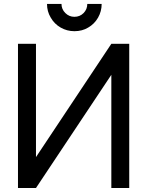

<svg xmlns="http://www.w3.org/2000/svg" viewBox="-20 -939 735 959"><path d="M351.6 -783.2Q314.5 -783.2 283 -801.3Q251.5 -819.3 233.4 -851.1Q214.8 -881.8 214.8 -919.4H287.1Q287.1 -893.1 306.2 -874Q325.2 -855 351.6 -855Q378.9 -855 397.5 -873.8Q416 -892.6 416 -919.4H487.8Q487.8 -882.3 469.7 -850.8Q451.7 -819.3 420.4 -801.3Q390.6 -783.2 351.6 -783.2ZM625.5 0H536.1V-565.4L159.7 0H69.8V-720.2H159.7V-154.3L536.1 -720.2H625.5Z"/></svg>

Font: Vela Sans Med
Style: Regular
Weight: 500
Designer: Principal design: Mikhail Sharanda - project Manrope.
Design modification: Ravid Balaliev
Foundry: Mikhail Sharanda
Version: Version 1.001